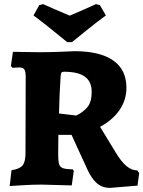

<svg xmlns="http://www.w3.org/2000/svg" viewBox="-20 -898 698 934"><path d="M404 -76 328 -242H264L263 -149Q263 -114 267.5 -99.5Q272 -85 286 -80Q300 -75 334 -74L339 -67L329 4L182 0Q141 0 91.5 3Q42 6 27 7L36 -70Q76 -76 90 -93.5Q104 -111 104 -153L105 -523Q105 -550 98.5 -560Q92 -570 75 -570Q64 -570 54 -569Q44 -568 41 -568L33 -577L43 -646Q58 -646 97.5 -645Q137 -644 175 -644Q220 -644 271 -646Q322 -648 342 -649Q466 -649 530.5 -604Q595 -559 595 -471Q595 -412 562 -363.5Q529 -315 467 -281L543 -156Q570 -111 595.5 -90Q621 -69 648 -69L657 -56L649 5L515 16Q478 16 451.5 -6.5Q425 -29 404 -76ZM426 -451Q426 -501 393 -525Q360 -549 292 -549Q282 -549 279 -545Q276 -541 275 -527Q269 -441 267 -346L351 -336Q383 -351 404.5 -376Q426 -401 426 -451ZM143 -823 171 -873 190 -878Q231 -859 319 -822Q391 -852 447 -878L466 -873L495 -823Q446 -787 395.5 -746Q345 -705 330 -693H307Q292 -705 241.5 -746Q191 -787 143 -823Z"/></svg>

Font: Alegreya ExtraBold
Style: Regular
Weight: 800
Designer: Juan Pablo del Peral
Foundry: Huerta Tipografica
Version: Version 2.007; ttfautohint (v1.6)